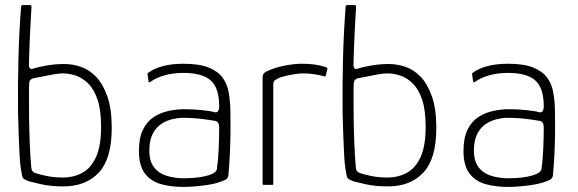

<svg xmlns="http://www.w3.org/2000/svg" viewBox="-20 -728 2274 756"><path d="M229 6Q179 6 140 -3Q101 -12 94 -14Q81 -19 75 -23Q69 -27 67 -36Q65 -45 62 -65Q59 -82 57 -118Q55 -154 53.5 -199Q52 -244 51 -285Q50 -385 52.5 -492.5Q55 -600 63 -701Q63 -703 64 -705.5Q65 -708 70 -708H98Q103 -708 103.5 -705Q104 -702 104 -699Q103 -683 101.5 -657Q100 -631 98.5 -601Q97 -571 96 -543Q95 -515 94.5 -496Q94 -477 94 -472Q94 -463 98.5 -458.5Q103 -454 111 -458Q129 -464 163.5 -470Q198 -476 233 -476Q265 -476 298 -465Q331 -454 358 -426Q385 -398 402.5 -349Q420 -300 420 -224Q420 -103 369 -48.5Q318 6 229 6ZM227 -29Q270 -29 304 -47.5Q338 -66 358 -109.5Q378 -153 378 -228Q378 -295 364 -336Q350 -377 327 -399.5Q304 -422 278 -430.5Q252 -439 227 -439Q212 -439 187 -434.5Q162 -430 141 -425.5Q120 -421 112 -420Q107 -419 101.5 -415Q96 -411 95 -401Q94 -387 94 -351.5Q94 -316 94.5 -267.5Q95 -219 97 -167Q99 -115 103 -70Q104 -59 107.5 -54.5Q111 -50 118 -47Q135 -41 164 -35Q193 -29 227 -29Z M702 8Q654 8 614 -3Q574 -14 550.5 -45Q527 -76 527 -134Q527 -184 542.5 -216.5Q558 -249 584.5 -266.5Q611 -284 643 -291Q675 -298 705 -298Q740 -298 774 -294.5Q808 -291 826 -286Q843 -283 843 -310Q843 -382 809.5 -411.5Q776 -441 702 -441Q662 -441 628.5 -431.5Q595 -422 573 -406Q570 -404 567.5 -404Q565 -404 565 -407L561 -435Q560 -438 561.5 -439Q563 -440 564 -442Q588 -459 622.5 -468Q657 -477 702 -477Q764 -477 800.5 -462.5Q837 -448 855.5 -423.5Q874 -399 880 -366.5Q886 -334 887 -298Q888 -245 887.5 -202.5Q887 -160 885 -119.5Q883 -79 879 -35Q878 -30 873 -24.5Q868 -19 853 -14Q838 -8 819.5 -4Q801 0 781 2.5Q761 5 741 6.5Q721 8 702 8ZM705 -26Q715 -26 735 -27Q755 -28 777 -32Q799 -36 815.5 -43.5Q832 -51 834 -62Q839 -95 841 -141Q843 -187 843 -226Q843 -249 827 -252Q811 -255 776.5 -259.5Q742 -264 698 -264Q680 -264 657.5 -258.5Q635 -253 614.5 -239.5Q594 -226 581 -200.5Q568 -175 568 -134Q568 -94 586 -70Q604 -46 635.5 -36Q667 -26 705 -26Z M1170 -477Q1223 -477 1262 -464Q1264 -463 1267 -461.5Q1270 -460 1269 -456L1263 -431Q1262 -428 1260 -427Q1258 -426 1255 -428Q1237 -433 1216 -436Q1195 -439 1173 -439Q1157 -439 1136.5 -435.5Q1116 -432 1098.5 -427.5Q1081 -423 1074 -419Q1069 -416 1062.5 -412Q1056 -408 1056 -394V-6Q1056 -2 1055 -1Q1054 0 1051 0H1019Q1017 0 1015.5 -1Q1014 -2 1014 -5V-419Q1014 -433 1018 -438Q1022 -443 1030 -447Q1059 -461 1098 -469Q1137 -477 1170 -477Z M1507 6Q1457 6 1418 -3Q1379 -12 1372 -14Q1359 -19 1353 -23Q1347 -27 1345 -36Q1343 -45 1340 -65Q1337 -82 1335 -118Q1333 -154 1331.5 -199Q1330 -244 1329 -285Q1328 -385 1330.5 -492.5Q1333 -600 1341 -701Q1341 -703 1342 -705.5Q1343 -708 1348 -708H1376Q1381 -708 1381.5 -705Q1382 -702 1382 -699Q1381 -683 1379.5 -657Q1378 -631 1376.5 -601Q1375 -571 1374 -543Q1373 -515 1372.5 -496Q1372 -477 1372 -472Q1372 -463 1376.5 -458.5Q1381 -454 1389 -458Q1407 -464 1441.5 -470Q1476 -476 1511 -476Q1543 -476 1576 -465Q1609 -454 1636 -426Q1663 -398 1680.5 -349Q1698 -300 1698 -224Q1698 -103 1647 -48.5Q1596 6 1507 6ZM1505 -29Q1548 -29 1582 -47.5Q1616 -66 1636 -109.5Q1656 -153 1656 -228Q1656 -295 1642 -336Q1628 -377 1605 -399.5Q1582 -422 1556 -430.5Q1530 -439 1505 -439Q1490 -439 1465 -434.5Q1440 -430 1419 -425.5Q1398 -421 1390 -420Q1385 -419 1379.5 -415Q1374 -411 1373 -401Q1372 -387 1372 -351.5Q1372 -316 1372.5 -267.5Q1373 -219 1375 -167Q1377 -115 1381 -70Q1382 -59 1385.5 -54.5Q1389 -50 1396 -47Q1413 -41 1442 -35Q1471 -29 1505 -29Z M1980 8Q1932 8 1892 -3Q1852 -14 1828.5 -45Q1805 -76 1805 -134Q1805 -184 1820.5 -216.5Q1836 -249 1862.5 -266.5Q1889 -284 1921 -291Q1953 -298 1983 -298Q2018 -298 2052 -294.5Q2086 -291 2104 -286Q2121 -283 2121 -310Q2121 -382 2087.5 -411.5Q2054 -441 1980 -441Q1940 -441 1906.5 -431.5Q1873 -422 1851 -406Q1848 -404 1845.5 -404Q1843 -404 1843 -407L1839 -435Q1838 -438 1839.5 -439Q1841 -440 1842 -442Q1866 -459 1900.5 -468Q1935 -477 1980 -477Q2042 -477 2078.5 -462.5Q2115 -448 2133.5 -423.5Q2152 -399 2158 -366.5Q2164 -334 2165 -298Q2166 -245 2165.5 -202.5Q2165 -160 2163 -119.5Q2161 -79 2157 -35Q2156 -30 2151 -24.5Q2146 -19 2131 -14Q2116 -8 2097.5 -4Q2079 0 2059 2.5Q2039 5 2019 6.5Q1999 8 1980 8ZM1983 -26Q1993 -26 2013 -27Q2033 -28 2055 -32Q2077 -36 2093.5 -43.5Q2110 -51 2112 -62Q2117 -95 2119 -141Q2121 -187 2121 -226Q2121 -249 2105 -252Q2089 -255 2054.5 -259.5Q2020 -264 1976 -264Q1958 -264 1935.5 -258.5Q1913 -253 1892.5 -239.5Q1872 -226 1859 -200.5Q1846 -175 1846 -134Q1846 -94 1864 -70Q1882 -46 1913.5 -36Q1945 -26 1983 -26Z"/></svg>

Font: Glory Thin ExtraLight
Style: Regular
Weight: 250
Version: Version 1.011